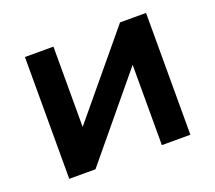

<svg xmlns="http://www.w3.org/2000/svg" viewBox="-96 -662 887 791"><g transform="rotate(-20 347.5 -267.0)"><path d="M82 0H197L488 -352V0H613V-534H499L207 -182V-534H82Z"/></g></svg>

Font: Chess Sans SemiBold
Style: Regular
Weight: 600
Designer: Wolf Bōese
Foundry: Wolf Bōese
Version: Version 7.223;Glyphs 3.3 (3306)